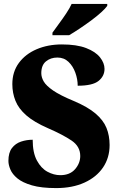

<svg xmlns="http://www.w3.org/2000/svg" viewBox="-20 -951 608 981"><path d="M267 10Q191 10 143 -4Q95 -18 69 -39.5Q43 -61 33 -85Q23 -109 23 -129Q23 -171 41 -194.5Q59 -218 87.5 -227.5Q116 -237 147 -237Q147 -171 168.5 -131Q190 -91 222.5 -73.5Q255 -56 288 -56Q337 -56 363.5 -86.5Q390 -117 390 -154Q390 -203 345.5 -233Q301 -263 225 -296Q154 -327 114.5 -361.5Q75 -396 59 -436Q43 -476 43 -521Q43 -584 76.5 -629.5Q110 -675 167.5 -699.5Q225 -724 296 -724Q372 -724 420 -705.5Q468 -687 491 -658Q514 -629 514 -599Q514 -562 483.5 -537.5Q453 -513 377 -513Q377 -546 365 -579.5Q353 -613 330 -635Q307 -657 273 -657Q239 -657 215 -637.5Q191 -618 191 -577Q191 -556 203.5 -534.5Q216 -513 251.5 -488.5Q287 -464 357 -435Q428 -405 468 -371Q508 -337 524 -297.5Q540 -258 540 -210Q540 -145 506.5 -95.5Q473 -46 411.5 -18Q350 10 267 10ZM248 -784Q262 -804 281 -829.5Q300 -855 318 -882Q336 -909 346 -931H528V-921Q519 -908 497 -888Q475 -868 446 -846.5Q417 -825 387 -805Q357 -785 333 -771H248Z"/></svg>

Font: Noto Serif Hebrew SemiCondensed Black
Style: Regular
Weight: 900
Width: 4
Designer: Monotype Design Team
Foundry: Monotype Imaging Inc.
Version: Version 2.004; ttfautohint (v1.8.4.7-5d5b)